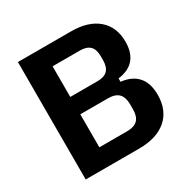

<svg xmlns="http://www.w3.org/2000/svg" viewBox="-156 -834 963 977"><g transform="rotate(-30 325.0 -345.0)"><path d="M74 -690H386Q487 -690 543.5 -641.5Q600 -593 600 -506Q600 -442 568.5 -405.5Q537 -369 476 -362V-342Q540 -335 573.5 -297Q607 -259 607 -191Q607 -100 549.5 -50Q492 0 388 0H74ZM378 -107Q421 -107 441 -127Q461 -147 461 -190V-217Q461 -260 441 -280.5Q421 -301 378 -301H216V-107ZM376 -403Q416 -403 435 -422.5Q454 -442 454 -482V-505Q454 -545 435 -564Q416 -583 376 -583H216V-403Z"/></g></svg>

Font: Mozilla Text BETA
Style: Bold
Weight: 700
Designer: Studio DRAMA
Foundry: Studio DRAMA
Version: Version 0.100